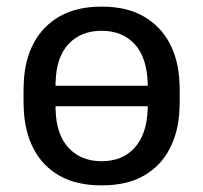

<svg xmlns="http://www.w3.org/2000/svg" viewBox="-20 -550 614 580"><path d="M91 -229Q81 -229 74.5 -235.5Q68 -242 68 -252V-268Q68 -279 74.5 -285Q81 -291 91 -291H482Q492 -291 498.5 -285Q505 -279 505 -268V-252Q505 -242 498.5 -235.5Q492 -229 482 -229ZM287 10Q211 10 160 -19Q109 -48 82 -99.5Q55 -151 52 -217Q51 -234 51 -260.5Q51 -287 52 -303Q55 -370 82.5 -421Q110 -472 161 -501Q212 -530 287 -530Q362 -530 413 -501Q464 -472 491.5 -421Q519 -370 522 -303Q523 -287 523 -260.5Q523 -234 522 -217Q519 -151 492 -99.5Q465 -48 414 -19Q363 10 287 10ZM287 -63Q349 -63 386 -103Q423 -143 426 -218Q426 -226 426.5 -237Q427 -248 427 -260Q427 -272 426.5 -283.5Q426 -295 426 -302Q423 -378 386 -417.5Q349 -457 287 -457Q225 -457 187.5 -417.5Q150 -378 148 -302Q148 -295 147.5 -283.5Q147 -272 147 -260Q147 -248 147.5 -237Q148 -226 148 -218Q150 -143 187.5 -103Q225 -63 287 -63Z"/></svg>

Font: DVN-Rubik
Style: Regular
Weight: 400
Designer: Hubert and Fischer
Foundry: Hubert & Fischer
Version: Version 2.102